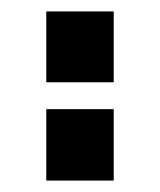

<svg xmlns="http://www.w3.org/2000/svg" viewBox="-20 -394 280 336"><path d="M61 -78V-203H179V-78ZM61 -250V-374H179V-250Z"/></svg>

Font: Pixelify Sans SemiBold
Style: Regular
Weight: 600
Designer: Stefie Justprince
Foundry: Typecalism Foundryline
Version: Version 1.000